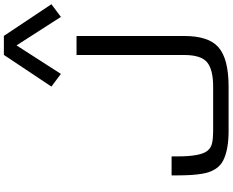

<svg xmlns="http://www.w3.org/2000/svg" viewBox="-120 -1028 1148 947"><g transform="rotate(-90 453.5 -554.0)"><path d="M281.2 0Q188 0 135.5 -26.9Q83 -53.7 70.3 -131.8Q62.5 -178.2 62.5 -250V-281.2H156.2V-250Q156.2 -138.7 183.6 -104.5Q198.7 -85.9 222.9 -81.1Q247.1 -76.2 281.2 -76.2H500Q584.5 -76.2 620.4 -106.2Q656.2 -136.2 656.2 -218.8V-750H750V-218.8Q750 -99.6 695.3 -50.8Q638.7 0 500 0ZM563 -827.1 500.5 -874 656.7 -1108.4H750.5L906.7 -874L844.2 -827.1L703.6 -1045.9Z"/></g></svg>

Font: Michroma
Style: Regular
Weight: 400
Designer: Vernon Adams
Foundry: Vernon Adams
Version: Version 1.100; ttfautohint (v1.8.4.7-5d5b);gftools[0.9.29]